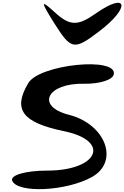

<svg xmlns="http://www.w3.org/2000/svg" viewBox="-20 -1301 877 1355"><path d="M180 -715C68 -528 137 -436 433 -375C764 -306 674 -97 312 -97C162 -97 51 -65 66 -26C102 65 449 49 629 -52C824 -161 726 -425 466 -491C230 -551 311 -716 575 -710C681 -708 775 -737 783 -776C810 -903 259 -847 180 -715ZM368 -1213C264 -1308 265 -1293 365 -1134C482 -949 503 -945 679 -1079C906 -1251 881 -1365 653 -1204C528 -1116 472 -1118 368 -1213Z"/></svg>

Font: Venom Sans
Style: Obl
Weight: 400
Version: Version 1.001